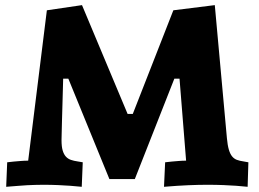

<svg xmlns="http://www.w3.org/2000/svg" viewBox="-20 -719 1000 742"><path d="M161.1 -679.2 296.9 -699.2 473.1 -278.8H493.2L649.9 -679.2L810.1 -699.2L856.9 -185.1Q859.4 -157.7 864.3 -141.1Q869.1 -124.5 876.7 -115Q884.3 -105.5 895.3 -101.3Q906.2 -97.2 920.9 -95.2L939.9 -91.8L937 2.9Q917.5 1 893.6 -1Q873 -2.4 844.2 -3.7Q815.4 -4.9 780.8 -4.9Q747.6 -4.9 707.3 -3.2Q667 -1.5 613.8 2.9L618.2 -91.8Q630.9 -93.3 644.5 -94.7Q656.2 -95.7 670.7 -96.9Q685.1 -98.1 699.2 -98.1L673.8 -415H653.8L501 -26.9H402.8L244.1 -415H224.1Q222.7 -356.9 221.4 -316.9Q220.2 -276.9 219.5 -250.5Q218.8 -224.1 218.5 -209.7Q218.3 -195.3 218 -188.2Q217.8 -181.2 217.8 -179.4Q217.8 -177.7 217.8 -176.8Q217.8 -152.3 222.2 -137.5Q226.6 -122.6 234.6 -113.8Q242.7 -105 254.2 -101.1Q265.6 -97.2 279.8 -95.2L299.8 -91.8L295.9 2.9Q275.4 1 252 -1Q231.4 -2.4 204.6 -3.7Q177.7 -4.9 147 -4.9Q129.9 -4.9 115.5 -4.4Q101.1 -3.9 85 -3.2Q68.8 -2.4 49.6 -0.7Q30.3 1 3.9 2.9L7.8 -91.8Q20.5 -93.3 34.2 -94.7Q45.9 -95.7 60.3 -96.9Q74.7 -98.1 88.9 -98.1Z"/></svg>

Font: Simonetta
Style: Black
Weight: 900
Designer: Gayaneh Bagdasaryan
Foundry: Brownfox
Version: Version 1.002